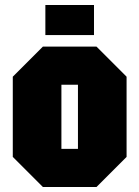

<svg xmlns="http://www.w3.org/2000/svg" viewBox="-20 -746 556 766"><path d="M31 -120V-440L151 -560H365L485 -440V-120L365 0H151ZM225 -152H291V-408H225ZM161 -606V-726H355V-606Z"/></svg>

Font: Tektur Condensed ExtraBold
Style: Regular
Weight: 800
Width: 3
Designer: Adam Jagosz
Foundry: Adam Jagosz
Version: Version 1.005;gftools[0.9.30]